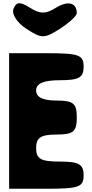

<svg xmlns="http://www.w3.org/2000/svg" viewBox="-20 -1210 564 1180"><path d="M36 -50H265C465 -50 494 -60 494 -133C494 -200 465 -217 348 -217C231 -217 202 -233 202 -300C202 -364 231 -383 327 -383C431 -383 452 -401 452 -488C452 -575 431 -592 327 -592C244 -592 202 -612 202 -654C202 -697 248 -717 348 -717C465 -717 494 -733 494 -800C494 -873 465 -883 265 -883H36ZM63 -1156C50 -1124 84 -1071 142 -1033C236 -972 252 -972 348 -1033C406 -1070 452 -1113 452 -1129C452 -1194 398 -1208 323 -1162C261 -1123 227 -1123 165 -1162C103 -1201 81 -1200 63 -1156Z"/></svg>

Font: Hussar Skorodowane
Style: Bold
Weight: 700
Foundry: Cannot Into Space Fonts
Version: Version 0.892